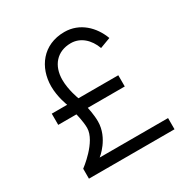

<svg xmlns="http://www.w3.org/2000/svg" viewBox="-162 -832 930 964"><g transform="rotate(-30 303.5 -350.0)"><path d="M79.6 0H575.7V-64.9H179.2C179.2 -64.9 262.7 -128.9 262.7 -226.6C262.7 -266.1 252.4 -311 252.4 -311H466.8V-376H235.8C235.8 -376 211.9 -437 211.9 -496.1C211.9 -577.6 259.3 -634.8 340.3 -634.8C396 -634.8 439.5 -595.2 460.4 -537.6L521.5 -560.5C493.2 -636.7 429.7 -699.7 340.3 -699.7C215.3 -699.7 147 -605 147 -495.6C147 -433.6 170.4 -376 170.4 -376H81.1V-311H186.5C186.5 -311 199.2 -263.2 199.2 -225.6C199.2 -145.5 79.6 -57.6 79.6 -57.6Z"/></g></svg>

Font: HK Grotesk
Style: Regular
Weight: 400
Designer: Alfredo Marco Pradil and Stefan Peev
Foundry: Hanken Design Co.
Version: Version 1.045;PS 001.045;hotconv 1.0.88;makeotf.lib2.5.64775